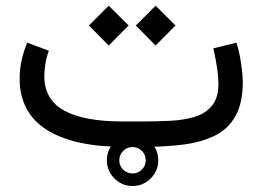

<svg xmlns="http://www.w3.org/2000/svg" viewBox="-20 -508 908 664"><path d="M349.6 46.4Q349.6 9.8 375.7 -16.4Q401.9 -42.5 438.5 -42.5Q475.1 -42.5 501.2 -16.4Q527.3 9.8 527.3 46.4Q527.3 83 501.2 109.1Q475.1 135.3 438.5 135.3Q401.9 135.3 375.7 109.1Q349.6 83 349.6 46.4ZM392.6 46.4Q392.6 65.4 406 78.6Q419.4 91.8 438.5 91.8Q457.5 91.8 470.7 78.6Q483.9 65.4 483.9 46.4Q483.9 27.3 470.7 13.9Q457.5 0.5 438.5 0.5Q419.4 0.5 406 13.9Q392.6 27.3 392.6 46.4ZM476.1 0H410.2Q234.9 0 141.4 -59.3Q47.9 -118.7 47.9 -236.3Q47.9 -269 54.9 -300.3Q62 -331.5 74.2 -360.4L148.9 -332.5Q141.1 -312 137.2 -288.6Q133.3 -265.1 133.3 -243.7Q133.8 -163.1 202.1 -125.5Q270.5 -87.9 405.3 -87.9H472.7Q522.9 -87.9 569.8 -90.3Q616.7 -92.8 654.1 -104.2Q691.4 -115.7 713.4 -142.8Q735.4 -169.9 735.4 -218.8Q735.4 -262.7 717.8 -340.8L797.9 -360.4Q809.1 -323.7 814.5 -284.2Q819.8 -244.6 819.8 -226.1Q819.8 -152.3 794.7 -107.2Q769.5 -62 723.4 -39.1Q677.2 -16.1 614.3 -8.1Q551.3 0 476.1 0ZM449.7 -419.9 518.1 -488.3 586.9 -419.9 518.1 -350.6ZM287.6 -419.9 356 -488.3 424.8 -419.9 356 -350.6Z"/></svg>

Font: Vazir FD-UI
Style: Regular-FD-UI
Weight: 400
Designer: Saber Rastikerdar
Foundry: Saber Rastikerdar
Version: Version 30.1.0